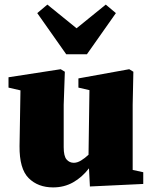

<svg xmlns="http://www.w3.org/2000/svg" viewBox="-20 -799 657 835"><path d="M371 12 367 -67Q337 -28 298 -6Q259 16 211 16Q145 16 104.5 -24.5Q64 -65 65 -164L69 -406L17 -418V-463L244 -498L262 -487L257 -343V-159Q257 -120 269.5 -105.5Q282 -91 301 -91Q316 -91 332.5 -101Q349 -111 365 -126L369 -407L321 -418V-458L542 -498L560 -487L557 -343V-60L603 -50V1ZM186 -779 313 -676 440 -779 484 -742 358 -563H268L142 -742Z"/></svg>

Font: Source Serif 4 Black
Style: Regular
Weight: 900
Designer: Frank Grießhammer
Foundry: Adobe
Version: Version 4.005;hotconv 1.1.0;makeotfexe 2.6.0